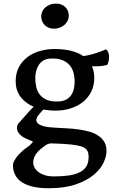

<svg xmlns="http://www.w3.org/2000/svg" viewBox="-20 -774 613 1039"><path d="M72.3 -76.2Q71.3 -82 72.8 -90.6Q74.2 -99.1 78.6 -104.5Q98.6 -126.5 118.4 -149.7Q138.2 -172.9 162.1 -196.8Q118.2 -214.8 91.6 -249.5Q64.9 -284.2 64.9 -335.4Q64.9 -377 81.5 -409.2Q98.1 -441.4 126.7 -463.6Q155.3 -485.8 193.6 -497.3Q231.9 -508.8 275.4 -508.8Q324.2 -508.8 363.5 -499.3Q402.8 -489.7 431.2 -470.2Q463.9 -475.1 493.4 -484.6Q522.9 -494.1 554.2 -507.3Q563 -499 566.7 -488.5Q570.3 -478 570.3 -470.2Q570.3 -454.6 567.6 -442.4Q564.9 -430.2 560.5 -422.9Q539.1 -417 518.6 -415.8Q498 -414.6 477.5 -415.5Q490.2 -387.7 490.2 -353Q490.2 -311 473.6 -277.8Q457 -244.6 428.5 -221.9Q399.9 -199.2 361.8 -187.3Q323.7 -175.3 280.3 -175.3Q263.2 -175.3 246.8 -177Q230.5 -178.7 214.8 -181.2Q208.5 -174.3 201.4 -166.7Q194.3 -159.2 188.5 -151.6Q182.6 -144 179.2 -136.2Q175.8 -128.4 176.8 -122.1Q178.2 -109.4 189.9 -102.1Q201.7 -94.7 218 -90.6Q234.4 -86.4 253.2 -85Q272 -83.5 287.6 -82.5Q315.9 -81.1 346.4 -79.3Q377 -77.6 406.2 -73.5Q435.5 -69.3 461.9 -62Q488.3 -54.7 508.5 -42Q528.8 -29.3 541.5 -10.7Q554.2 7.8 556.2 34.7Q558.1 66.9 541.7 103.5Q525.4 140.1 487.8 171.6Q450.2 203.1 389.9 223.9Q329.6 244.6 244.6 244.6Q193.4 244.6 158 236.1Q122.6 227.5 99.9 212.9Q77.1 198.2 65.9 179Q54.7 159.7 51.3 138.7Q49.3 123 50.8 113.3Q52.2 102.5 64.9 83.3Q77.6 64 101.1 43Q113.8 31.7 127.7 22.5Q141.6 13.2 154.3 -1Q158.2 -4.9 157 -7.3Q155.8 -9.8 151.9 -11.2Q146.5 -12.7 142.6 -14.4Q138.7 -16.1 135.5 -17.6Q132.3 -19 128.4 -20.8Q124.5 -22.5 119.1 -24.9Q112.3 -27.8 104.2 -33Q96.2 -38.1 89.4 -44.7Q82.5 -51.3 77.6 -59.3Q72.8 -67.4 72.3 -76.2ZM297.9 -225.1Q324.2 -226.6 340.8 -236.6Q357.4 -246.6 366.9 -262Q376.5 -277.3 380.1 -295.7Q383.8 -314 383.8 -332Q383.8 -358.4 377.4 -381.8Q371.1 -405.3 355.7 -422.6Q340.3 -439.9 315.2 -449.5Q290 -459 252.4 -457Q230 -456.1 214.4 -446.3Q198.7 -436.5 189.2 -421.6Q179.7 -406.7 175.3 -388.4Q170.9 -370.1 170.9 -352.1Q170.9 -325.7 176.5 -302Q182.1 -278.3 196.5 -260.5Q210.9 -242.7 235.6 -232.9Q260.3 -223.1 297.9 -225.1ZM218.8 18.1Q178.7 45.4 166.5 74.2Q154.3 103 163.8 126.7Q173.3 150.4 201.7 165.5Q230 180.7 271.5 180.7Q316.9 180.7 352.5 175.5Q388.2 170.4 412.6 157.7Q437 145 449 123.3Q460.9 101.6 459.5 68.4Q458.5 51.8 451.7 39.8Q444.8 27.8 424.3 20Q403.8 12.2 365.5 8.1Q327.1 3.9 263.7 2Q254.4 1.5 247.6 2.9Q240.7 4.4 235.6 6.8Q230.5 9.3 226.6 12.2Q222.7 15.1 218.8 18.1ZM271.5 -618.7Q255.9 -618.7 243.2 -624Q230.5 -629.4 221.7 -638.4Q212.9 -647.5 208 -659.4Q203.1 -671.4 203.1 -685.1Q203.1 -697.3 208 -709.7Q212.9 -722.2 223.1 -731.9Q233.4 -741.7 248.8 -748Q264.2 -754.4 284.7 -754.4Q298.3 -754.4 310.8 -749.8Q323.2 -745.1 332.3 -736.8Q341.3 -728.5 346.7 -716.6Q352.1 -704.6 352.1 -689.9Q352.1 -673.8 345.5 -660.9Q338.9 -647.9 327.6 -638.4Q316.4 -628.9 301.8 -623.8Q287.1 -618.7 271.5 -618.7Z"/></svg>

Font: Donegal One
Style: Regular
Weight: 400
Designer: Gary Lonergan
Foundry: Sorkin Type Co.
Version: Version 1.004